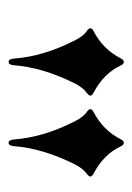

<svg xmlns="http://www.w3.org/2000/svg" viewBox="49 -796 307 445"><g transform="rotate(90 202.5 -573.5)"><path d="M45.4 -439.9ZM240.2 -637.2Q282.2 -659.2 302.7 -699.7Q306.2 -707 311 -707Q315.9 -707 319.3 -699.7Q337.9 -660.2 381.8 -637.2Q389.2 -633.3 389.2 -629.6Q389.2 -626 383.3 -621.6Q370.1 -611.8 360.8 -593.3Q323.7 -518.6 318.8 -452.6Q317.9 -439.9 311 -439.9Q304.2 -439.9 303.2 -452.6Q298.3 -520.5 261.2 -593.3Q251 -613.8 238.8 -621.6Q232.9 -626 232.9 -629.6Q232.9 -633.3 240.2 -637.2ZM52.7 -637.2Q94.7 -659.2 115.2 -699.7Q118.7 -707 123.5 -707Q128.4 -707 131.8 -699.7Q150.4 -660.2 194.3 -637.2Q201.7 -633.3 201.7 -629.6Q201.7 -626 195.8 -621.6Q182.6 -611.8 173.3 -593.3Q136.2 -518.6 131.3 -452.6Q130.4 -439.9 123.5 -439.9Q116.7 -439.9 115.7 -452.6Q110.8 -520.5 73.7 -593.3Q63.5 -613.8 51.3 -621.6Q45.4 -626 45.4 -629.6Q45.4 -633.3 52.7 -637.2Z"/></g></svg>

Font: UnifrakturMaguntia
Style: Book
Weight: 400
Designer: j. 'mach' wust, Gerrit Ansmann, Georg Duffner, based on a font by Peter Wiegel, original typeface by Carl Albert Fahrenw
Version: Version 2017-03-19